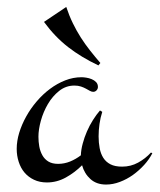

<svg xmlns="http://www.w3.org/2000/svg" viewBox="-20 -500 448 539"><path d="M254.9 -255.9Q254.9 -250.5 251 -246.3Q247.1 -242.2 241.7 -242.2Q237.3 -242.2 232.4 -244.9Q227.5 -247.6 221.4 -251Q215.3 -254.4 207.3 -257.1Q199.2 -259.8 189 -259.8Q165 -259.8 146.2 -244.9Q127.4 -230 114.5 -208Q101.6 -186 94.7 -161.1Q87.9 -136.2 87.9 -116.2Q87.9 -102.1 90.3 -88.6Q92.8 -75.2 98.9 -64.2Q105 -53.2 115.7 -46.6Q126.5 -40 143.1 -40Q160.6 -40 176.8 -46.6Q192.9 -53.2 207 -64Q207.5 -79.6 212.2 -96.9Q216.8 -114.3 224.1 -131.1Q231.4 -147.9 241 -163.1Q250.5 -178.2 260.7 -189.9L267.1 -186Q261.7 -169.4 259.3 -151.9Q256.8 -134.3 256.8 -117.2Q256.8 -99.6 259.8 -84Q262.7 -68.4 270 -56.9Q277.3 -45.4 290 -38.8Q302.7 -32.2 322.8 -32.2Q347.2 -32.2 367.7 -43.5Q388.2 -54.7 403.8 -71.8L407.7 -69.8Q398.9 -52.7 384.8 -37.1Q370.6 -21.5 353.3 -9Q335.9 3.4 316.4 10.7Q296.9 18.1 277.8 18.1Q251 18.1 233.9 2.7Q216.8 -12.7 210.4 -36.1Q189.9 -15.6 164.8 -1.7Q139.6 12.2 111.8 12.2Q91.3 12.2 75.4 4.6Q59.6 -2.9 48.8 -15.6Q38.1 -28.3 32.5 -45.7Q26.9 -63 26.9 -82Q26.9 -104 33.9 -127.2Q41 -150.4 53.5 -172.9Q65.9 -195.3 83 -215.3Q100.1 -235.4 120.4 -250.5Q140.6 -265.6 163.1 -274.4Q185.5 -283.2 209 -283.2Q214.4 -283.2 222.2 -282Q230 -280.8 237.3 -277.8Q244.6 -274.9 249.8 -269.5Q254.9 -264.2 254.9 -255.9ZM256.3 -316.4Q208.5 -338.9 171.1 -367.9Q133.8 -397 103.5 -438.5L166 -480.5Q174.3 -455.6 184.6 -434.6Q194.8 -413.6 206.8 -394.8Q218.8 -376 232.7 -358.4Q246.6 -340.8 261.7 -323.2Z"/></svg>

Font: Montez
Style: Regular
Weight: 400
Designer: Astigmatic (AOETI)
Foundry: Astigmatic (AOETI)
Version: Version 1.000